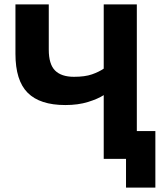

<svg xmlns="http://www.w3.org/2000/svg" viewBox="-20 -720 752 870"><path d="M551 0H450V-289Q424 -272 379 -258Q334 -244 276 -244Q161 -244 105.5 -299.5Q50 -355 50 -476V-700H201V-495Q201 -429 229.5 -400.5Q258 -372 315 -372Q365 -372 396.5 -383Q428 -394 450 -409V-700H600V-126H684V130H551Z"/></svg>

Font: Golos Text SemiBold
Style: Regular
Weight: 600
Designer: A.Korolkova, Vitaly Kuzmin
Foundry: ParaType Ltd
Version: Version 2.004